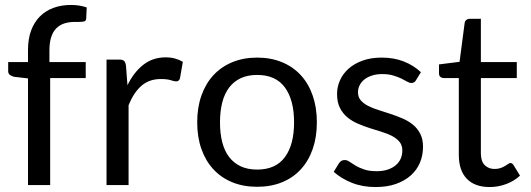

<svg xmlns="http://www.w3.org/2000/svg" viewBox="-20 -747 2143 775"><path d="M93 0V-430.5L37 -437Q26.5 -439.5 19.8 -444.8Q13 -450 13 -460V-496.5H93V-545.5Q93 -589 105.2 -622.8Q117.5 -656.5 140.2 -679.8Q163 -703 195 -715Q227 -727 267 -727Q301 -727 330 -717L328 -672.5Q327.5 -662.5 319.5 -660.5Q311.5 -658.5 297 -658.5H281.5Q258.5 -658.5 239.8 -652.5Q221 -646.5 207.5 -633Q194 -619.5 186.8 -597.5Q179.5 -575.5 179.5 -543V-496.5H326V-432H182.5V0Z M410 0V-506.5H461Q475.5 -506.5 481 -501Q486.5 -495.5 488.5 -482L494.5 -403Q520.5 -456 558.8 -485.8Q597 -515.5 648.5 -515.5Q669.5 -515.5 686.5 -510.8Q703.5 -506 718 -497.5L706.5 -431Q703 -418.5 691 -418.5Q684 -418.5 669.5 -423.2Q655 -428 629 -428Q582.5 -428 551.2 -401Q520 -374 499 -322.5V0Z M1018 -514.5Q1073.5 -514.5 1118.2 -496Q1163 -477.5 1194.2 -443.5Q1225.5 -409.5 1242.2 -361.2Q1259 -313 1259 -253.5Q1259 -193.5 1242.2 -145.5Q1225.5 -97.5 1194.2 -63.5Q1163 -29.5 1118.2 -11.2Q1073.5 7 1018 7Q962.5 7 917.8 -11.2Q873 -29.5 841.5 -63.5Q810 -97.5 793 -145.5Q776 -193.5 776 -253.5Q776 -313 793 -361.2Q810 -409.5 841.5 -443.5Q873 -477.5 917.8 -496Q962.5 -514.5 1018 -514.5ZM1018 -62.5Q1093 -62.5 1130 -112.8Q1167 -163 1167 -253Q1167 -343.5 1130 -394Q1093 -444.5 1018 -444.5Q980 -444.5 952 -431.5Q924 -418.5 905.2 -394Q886.5 -369.5 877.2 -333.8Q868 -298 868 -253Q868 -208 877.2 -172.5Q886.5 -137 905.2 -112.8Q924 -88.5 952 -75.5Q980 -62.5 1018 -62.5Z M1659 -423Q1653 -412 1640.5 -412Q1633 -412 1623.5 -417.5Q1614 -423 1600.2 -429.8Q1586.5 -436.5 1567.5 -442.2Q1548.5 -448 1522.5 -448Q1500 -448 1482 -442.2Q1464 -436.5 1451.2 -426.5Q1438.5 -416.5 1431.8 -403.2Q1425 -390 1425 -374.5Q1425 -355 1436.2 -342Q1447.5 -329 1466 -319.5Q1484.5 -310 1508 -302.8Q1531.5 -295.5 1556.2 -287.2Q1581 -279 1604.5 -269Q1628 -259 1646.5 -244Q1665 -229 1676.2 -207.2Q1687.5 -185.5 1687.5 -155Q1687.5 -120 1675 -90.2Q1662.5 -60.5 1638 -38.8Q1613.5 -17 1578 -4.5Q1542.5 8 1496 8Q1443 8 1400 -9.2Q1357 -26.5 1327 -53.5L1348 -87.5Q1352 -94 1357.5 -97.5Q1363 -101 1372 -101Q1381 -101 1391 -94Q1401 -87 1415.2 -78.5Q1429.5 -70 1449.8 -63Q1470 -56 1500.5 -56Q1526.5 -56 1546 -62.8Q1565.5 -69.5 1578.5 -81Q1591.5 -92.5 1597.8 -107.5Q1604 -122.5 1604 -139.5Q1604 -160.5 1592.8 -174.2Q1581.5 -188 1563 -197.8Q1544.5 -207.5 1520.8 -214.8Q1497 -222 1472.2 -230Q1447.5 -238 1423.8 -248.2Q1400 -258.5 1381.5 -274Q1363 -289.5 1351.8 -312.2Q1340.5 -335 1340.5 -367.5Q1340.5 -396.5 1352.5 -423.2Q1364.5 -450 1387.5 -470.2Q1410.5 -490.5 1444 -502.5Q1477.5 -514.5 1520.5 -514.5Q1570.5 -514.5 1610.2 -498.8Q1650 -483 1679 -455.5Z M1956.5 8Q1896.5 8 1864.2 -25.5Q1832 -59 1832 -122V-432H1771Q1763 -432 1757.5 -436.8Q1752 -441.5 1752 -451.5V-487L1835 -497.5L1855.5 -654Q1856.5 -661.5 1862 -666.2Q1867.5 -671 1876 -671H1921V-496.5H2066V-432H1921V-128Q1921 -96 1936.5 -80.5Q1952 -65 1976.5 -65Q1990.5 -65 2000.8 -68.8Q2011 -72.5 2018.5 -77Q2026 -81.5 2031.2 -85.2Q2036.5 -89 2040.5 -89Q2047.5 -89 2053 -80.5L2079 -38Q2056 -16.5 2023.5 -4.2Q1991 8 1956.5 8Z"/></svg>

Font: Lato TR
Style: Regular
Weight: 400
Designer: Lukasz Dziedzic
Foundry: tyPoland Lukasz Dziedzic
Version: Version 1.104 2013